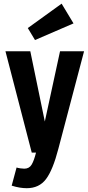

<svg xmlns="http://www.w3.org/2000/svg" viewBox="-20 -818 471 1029"><path d="M150.2 0H173Q162.2 43.4 149.3 64.7Q136.4 86 110.2 86Q102 86 89.8 84.3Q77.6 82.6 68.8 79.8L42.6 177Q66.6 184.4 86.2 187.5Q105.8 190.6 123.4 190.6Q189.8 190.6 226.6 141.8Q263.4 93 293 -21.4L430.6 -543.4H301.8L220.2 -166.8L142.4 -543.4H9.2ZM167.6 -603.4 374 -692.6 310.2 -798.4 129 -667.6Z"/></svg>

Font: Secuela Light
Style: Regular
Weight: 300
Designer: Fernando Haro
Foundry: deFharo
Version: Version 1.708